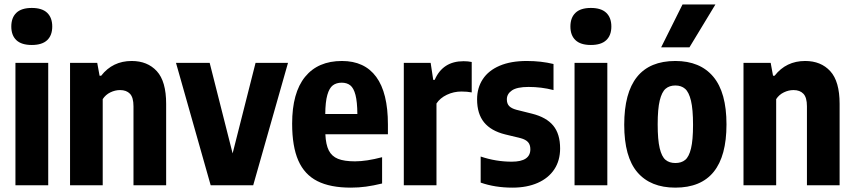

<svg xmlns="http://www.w3.org/2000/svg" viewBox="-20 -828 3818 858"><path d="M49 0V-547H195.5V0ZM30.5 -709.5Q30.5 -749 53.2 -770.8Q76 -792.5 122 -792.5Q168 -792.5 190.8 -770.8Q213.5 -749 213.5 -709.5Q213.5 -670 190.8 -648.5Q168 -627 122 -627Q76 -627 53.2 -648.5Q30.5 -670 30.5 -709.5Z M293 -547H414.5L425 -489.5H432Q483.5 -555.5 568.5 -555.5Q639 -555.5 680.8 -510Q722.5 -464.5 722.5 -364V0H576.5V-353Q576.5 -392.5 560.8 -409Q545 -425.5 516.5 -425.5Q494.5 -425.5 473.2 -415.2Q452 -405 439 -385V0H293Z M1122 -547H1267L1111.5 0H921.5L766.5 -547H917L1019.5 -142.5Z M1713.5 -228H1434Q1436 -182 1449.2 -155.8Q1462.5 -129.5 1490.5 -118.2Q1518.5 -107 1566.5 -107Q1617.5 -107 1687.5 -125.5V-8Q1648.5 1.5 1615.5 6Q1582.5 10.5 1548 10.5Q1455.5 10.5 1398 -18.8Q1340.5 -48 1313 -110.8Q1285.5 -173.5 1285.5 -275.5Q1285.5 -413.5 1343.2 -484.5Q1401 -555.5 1508 -555.5Q1609 -555.5 1661.2 -484.5Q1713.5 -413.5 1713.5 -271.5ZM1433.5 -318.5H1577Q1576.5 -373.5 1568.5 -404Q1560.5 -434.5 1545.5 -446.5Q1530.5 -458.5 1507 -458.5Q1483 -458.5 1467.2 -446.5Q1451.5 -434.5 1442.8 -403.8Q1434 -373 1433.5 -318.5Z M1784.5 -547H1904.5L1916 -471H1922.5Q1958.5 -554.5 2051.5 -554.5Q2071.5 -554.5 2088 -551V-415Q2068 -419 2042 -419Q2007.5 -419 1977 -404.5Q1946.5 -390 1930.5 -365.5V0H1784.5Z M2128 -12V-128.5Q2196 -105.5 2267 -105.5Q2350 -105.5 2350 -161Q2350 -181.5 2339.5 -193Q2329 -204.5 2307 -210.5L2237 -227.5Q2174.5 -243 2143.2 -281.2Q2112 -319.5 2112 -384Q2112 -435.5 2137.5 -474.2Q2163 -513 2212.8 -534.2Q2262.5 -555.5 2334 -555.5Q2398 -555.5 2453.5 -542V-425.5Q2399.5 -439.5 2342 -439.5Q2290.5 -439.5 2267.8 -424Q2245 -408.5 2245 -384Q2245 -365 2255.2 -354.2Q2265.5 -343.5 2287.5 -337.5L2357.5 -320Q2421.5 -304 2452.2 -266.8Q2483 -229.5 2483 -164.5Q2483 -110.5 2457 -71.2Q2431 -32 2383 -10.8Q2335 10.5 2270 10.5Q2192 10.5 2128 -12Z M2547.5 0V-547H2694V0ZM2529 -709.5Q2529 -749 2551.8 -770.8Q2574.5 -792.5 2620.5 -792.5Q2666.5 -792.5 2689.2 -770.8Q2712 -749 2712 -709.5Q2712 -670 2689.2 -648.5Q2666.5 -627 2620.5 -627Q2574.5 -627 2551.8 -648.5Q2529 -670 2529 -709.5Z M2769.5 -270.5Q2769.5 -555.5 2998 -555.5Q3108.5 -555.5 3167.5 -485.2Q3226.5 -415 3226.5 -272Q3226.5 10.5 2998 10.5Q2887 10.5 2828.2 -58.2Q2769.5 -127 2769.5 -270.5ZM3077 -270Q3077 -339.5 3067.8 -378Q3058.5 -416.5 3041.5 -431.2Q3024.5 -446 2998 -446Q2971.5 -446 2954.5 -431.5Q2937.5 -417 2928.2 -379Q2919 -341 2919 -272.5Q2919 -203.5 2928 -165.8Q2937 -128 2954 -113.8Q2971 -99.5 2998 -99.5Q3025 -99.5 3042 -113.5Q3059 -127.5 3068 -164.8Q3077 -202 3077 -270ZM2934.5 -616.5 3030 -808H3177L3061 -616.5Z M3302.5 -547H3424L3434.5 -489.5H3441.5Q3493 -555.5 3578 -555.5Q3648.5 -555.5 3690.2 -510Q3732 -464.5 3732 -364V0H3586V-353Q3586 -392.5 3570.2 -409Q3554.5 -425.5 3526 -425.5Q3504 -425.5 3482.8 -415.2Q3461.5 -405 3448.5 -385V0H3302.5Z"/></svg>

Font: Encode Sans Condensed
Style: Bold
Weight: 700
Width: 3
Designer: Multiple Designers
Foundry: Impallari Type
Version: Version 2.000